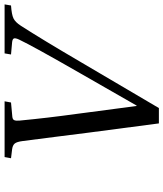

<svg xmlns="http://www.w3.org/2000/svg" viewBox="44 -776 732 861"><g transform="rotate(-90 410.5 -346.0)"><path d="M130.9 -663.1 136.2 -691.9H386.2L380.9 -663.1L316.9 -657.2Q304.2 -655.8 301.3 -647.9Q298.3 -640.1 299.8 -624Q311.5 -500.5 330.1 -366.2L365.2 -100.1H367.2L509.8 -349.1Q634.8 -566.9 663.1 -627Q670.9 -644 668 -650.4Q665 -656.7 650.9 -658.2L596.2 -663.1L601.1 -691.9H820.8L815.9 -663.1Q774.9 -660.2 758.1 -652.1Q741.2 -644 725.1 -619.1Q665.5 -526.9 559.1 -345.2L356 0H287.1L245.1 -319.8Q238.8 -368.7 226.6 -466.3Q214.4 -564 208 -610.8Q204.6 -637.2 196.8 -646.5Q189 -655.8 170.9 -658.2Z"/></g></svg>

Font: Linguistics Pro
Style: Italic
Weight: 400
Italic angle: -12°
Designer: Stefan Peev, Context Ltd
Foundry: Stefan Peev, Context Ltd
Version: Version 001.000